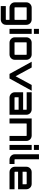

<svg xmlns="http://www.w3.org/2000/svg" viewBox="1972 -2783 1040 5024"><g transform="rotate(90 2492.0 -271.0)"><path d="M138 229V97H487Q492 97 495.5 93.5Q499 90 499 85V0H179Q142 0 110.5 -19Q79 -38 60 -69Q41 -100 41 -138V-442Q41 -480 60 -511Q79 -542 110.5 -561Q142 -580 179 -580H493Q531 -580 562 -561Q593 -542 611.5 -511Q630 -480 630 -442V91Q630 130 612 161Q594 192 562.5 210.5Q531 229 493 229ZM184 -131H487Q492 -131 495.5 -134.5Q499 -138 499 -143V-437Q499 -442 495.5 -445.5Q492 -449 487 -449H184Q179 -449 175.5 -445.5Q172 -442 172 -437V-143Q172 -138 175.5 -134.5Q179 -131 184 -131Z M735 0V-580H866V0ZM735 -638V-770H866V-638Z M1094 0Q1056 0 1025 -19Q994 -38 975 -69Q956 -100 956 -138V-442Q956 -480 975 -511Q994 -542 1025 -561Q1056 -580 1094 -580H1407Q1445 -580 1476.5 -561Q1508 -542 1526.5 -511Q1545 -480 1545 -442V-138Q1545 -100 1526.5 -69Q1508 -38 1477 -19Q1446 0 1407 0H1094ZM1099 -131H1402Q1407 -131 1410.5 -134.5Q1414 -138 1414 -143V-437Q1414 -442 1410.5 -445.5Q1407 -449 1402 -449H1099Q1094 -449 1090.5 -445.5Q1087 -442 1087 -437V-143Q1087 -138 1090.5 -134.5Q1094 -131 1099 -131Z M1914 0 1595 -580H1746L1975 -159L2203 -580H2354L2034 0Z M2532 0Q2494 0 2462.5 -19Q2431 -38 2412.5 -69Q2394 -100 2394 -138V-356H2852V-437Q2852 -442 2848.5 -445.5Q2845 -449 2840 -449H2394V-580H2845Q2883 -580 2914.5 -561Q2946 -542 2964.5 -511Q2983 -480 2983 -442V0ZM2537 -131H2852V-238H2525V-143Q2525 -138 2528.5 -134.5Q2532 -131 2537 -131Z M3079 0V-580H3530Q3568 -580 3599.5 -561Q3631 -542 3649.5 -511Q3668 -480 3668 -442V0H3537V-437Q3537 -442 3533.5 -445.5Q3530 -449 3525 -449H3222Q3217 -449 3213.5 -445.5Q3210 -442 3210 -437V0Z M3773 0V-580H3904V0ZM3773 -638V-770H3904V-638Z M4154 0Q4116 0 4085 -19Q4054 -38 4035 -69Q4016 -100 4016 -138V-771H4148V-143Q4148 -138 4151.5 -134.5Q4155 -131 4160 -131H4271V0H4154Z M4481 0Q4443 0 4412 -19Q4381 -38 4362 -69Q4343 -100 4343 -138V-442Q4343 -480 4362 -511Q4381 -542 4412 -561Q4443 -580 4481 -580H4794Q4832 -580 4863.5 -561Q4895 -542 4913.5 -511Q4932 -480 4932 -442V-224H4474V-143Q4474 -138 4477.5 -134.5Q4481 -131 4486 -131H4932V0H4481ZM4474 -342H4801V-437Q4801 -442 4797.5 -445.5Q4794 -449 4789 -449H4486Q4481 -449 4477.5 -445.5Q4474 -442 4474 -437Z"/></g></svg>

Font: Orbitron
Style: Bold
Weight: 700
Designer: Matt McInerney
Foundry: The League of Moveable Type
Version: Version 2.001